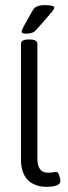

<svg xmlns="http://www.w3.org/2000/svg" viewBox="-20 -723 266 748"><path d="M81.3 -591.8Q64.2 -591.8 64.2 -599.7Q64.2 -604.8 71.9 -619.5Q79.7 -634.2 107.8 -683.3Q118.5 -703.1 155 -703.1Q191.4 -703.1 191.4 -693.2Q191.4 -688.5 183.1 -678Q174.8 -667.5 145.9 -634.6Q130 -616.7 120.1 -605.6Q108.2 -591.8 81.3 -591.8ZM159.7 4.8Q147 4.8 134.8 2.4Q122.5 0 108.8 -6.9Q95.1 -13.9 85.2 -25Q75.3 -36.1 68.6 -55.5Q61.8 -74.9 61.8 -99.9V-552.1Q61.8 -569.2 92.4 -569.2H95.1Q125.6 -569.2 125.6 -552.1V-105.4Q125.6 -50.3 166.5 -50.3Q179.2 -50.3 188.5 -51.9Q197.8 -53.5 199 -53.5Q206.1 -53.5 210.7 -39.6Q215.2 -25.8 215.2 -17.8Q215.2 4.8 159.7 4.8Z"/></svg>

Font: Jaldi
Style: Regular
Weight: 400
Designer: Pablo Cosgaya and Nicolas Silva
Foundry: Omnibus-Type
Version: Version 1.001;PS 001.001;hotconv 1.0.70;makeotf.lib2.5.58329